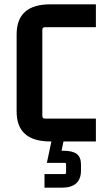

<svg xmlns="http://www.w3.org/2000/svg" viewBox="-20 -655 480 889"><path d="M286 144V106Q286 99 279 99H197L218 0H213Q57 0 57 -139V-496Q57 -635 213 -635H424V-529H188Q176 -529 176 -517V-118Q176 -106 188 -106H424V0H274L265 43H275Q315 43 335 57.5Q355 72 355 107V134Q355 214 266 214H186V151H279Q286 151 286 144Z"/></svg>

Font: Gemunu Libre
Style: Bold
Weight: 700
Designer: Puspanada Ekanayake, Sola Matas, Pathum Egodawatta, Kosala Senevirathne
Foundry: mooniak
Version: Version 1.100